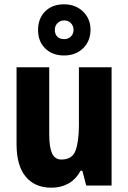

<svg xmlns="http://www.w3.org/2000/svg" viewBox="-20 -863 597 893"><path d="M499 -550V0H381L363 -69H355Q333 -29 298.5 -9.5Q264 10 219 10Q142 10 99.5 -41.5Q57 -93 57 -192V-550H209V-237Q209 -179 222 -150Q235 -121 266 -121Q316 -121 331.5 -163Q347 -205 347 -282V-550ZM278 -605Q223 -605 190 -638Q157 -671 157 -723Q157 -777 190 -810Q223 -843 278 -843Q331 -843 366 -809.5Q401 -776 401 -725Q401 -672 366.5 -638.5Q332 -605 278 -605ZM279 -681Q297 -681 309.5 -693Q322 -705 322 -724Q322 -743 309.5 -755.5Q297 -768 279 -768Q260 -768 247.5 -755.5Q235 -743 235 -724Q235 -705 246 -693Q257 -681 279 -681Z"/></svg>

Font: Noto Sans Lao UI Cond ExtBd
Style: Regular
Weight: 800
Width: 3
Designer: Monotype Design Team
Foundry: Monotype Imaging Inc.
Version: Version 2.000; ttfautohint (v1.8.4.7-5d5b)